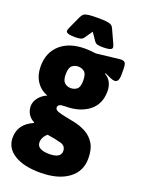

<svg xmlns="http://www.w3.org/2000/svg" viewBox="-176 -793 797 1081"><g transform="rotate(20 222.5 -253.0)"><path d="M206 212Q108 212 51.5 176.5Q-5 141 -5 79Q-5 -2 80 -39V-42Q55 -55 42.5 -76Q30 -97 30 -122Q30 -148 48 -172Q66 -196 98 -210Q55 -225 30.5 -262.5Q6 -300 6 -352Q6 -435 60 -483Q114 -531 208 -531Q225 -531 241 -529.5Q257 -528 273 -526L413 -542Q435 -544 442.5 -534.5Q450 -525 450 -493V-462Q450 -417 424 -417Q415 -417 399.5 -423.5Q384 -430 363 -440L361 -436Q385 -423 396.5 -399.5Q408 -376 408 -349Q408 -270 354 -228.5Q300 -187 215 -187Q189 -187 179.5 -181.5Q170 -176 170 -165Q170 -152 187.5 -145Q205 -138 233 -133Q261 -128 292 -121Q330 -113 362.5 -95Q395 -77 415.5 -44Q436 -11 436 45Q436 123 374.5 167.5Q313 212 206 212ZM206 -294Q228 -294 243.5 -306.5Q259 -319 259 -358Q259 -397 243.5 -410Q228 -423 206 -423Q185 -423 169.5 -410Q154 -397 154 -358Q154 -321 169.5 -307.5Q185 -294 206 -294ZM219 96Q289 96 289 54Q289 23 258.5 14Q228 5 175 -3Q162 7 154 22Q146 37 146 51Q146 75 165.5 85.5Q185 96 219 96ZM131 -572Q77 -572 77 -590Q77 -599 85 -615L118 -687Q124 -700 132.5 -706.5Q141 -713 160 -715.5Q179 -718 215 -718Q252 -718 270.5 -715.5Q289 -713 298 -706.5Q307 -700 312 -687L345 -615Q353 -599 353 -590Q353 -572 299 -572Q277 -572 265.5 -575Q254 -578 246 -590L215 -635L184 -590Q177 -579 165.5 -575.5Q154 -572 131 -572Z"/></g></svg>

Font: Asap Condensed Black
Style: Regular
Weight: 900
Width: 3
Designer: Pablo Cosgaya
Foundry: Omnibus-Type
Version: Version 3.001; ttfautohint (v1.8.4.7-5d5b)